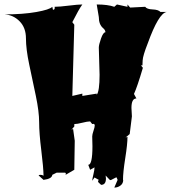

<svg xmlns="http://www.w3.org/2000/svg" viewBox="-22 -766 772 853"><path d="M564 -249 554.2 -170.4 535.6 -154.8 544.4 -158.2Q544.4 -126 534.4 -63Q524.4 0 524.4 33.2H525.4Q525.4 49.3 513.2 58.3Q501 67.4 485.8 67.4L500.5 33.2L496.1 22.5L494.1 22L470.2 34.2L465.8 33.2L447.3 13.7L448.7 26.9Q448.7 55.2 427.2 55.2Q426.3 54.2 422.4 50.8Q413.6 43.9 413.6 40Q413.6 36.1 417 33.2L397.9 22.5L387.7 37.1Q388.2 27.8 393.1 8.1Q397.9 -11.7 397.9 -22.5L378.4 -11.7L370.1 -33.7Q388.7 -33.7 388.7 -116.2L387.7 -159.7Q387.7 -168.5 393.3 -184.8Q398.9 -201.2 398.9 -208.5Q398.9 -215.8 392.1 -215.8L387.7 -214.8L378.4 -226.6Q366.7 -226.6 343.5 -220.7Q320.3 -214.8 308.1 -214.8V-204.1L294.9 -189L302.7 -193.4Q310.1 -142.1 310.1 -140.6L308.1 -11.7L269.5 10.7L270.5 3.4L267.1 1H230L210.4 10.7Q209 28.3 171.4 33.2L149.9 13.7Q149.9 10.7 157.7 10.7Q165.5 10.7 171.4 14.6Q170.9 -22 161.4 -98.4Q151.9 -174.8 151.9 -222.4Q151.9 -270 137.2 -340.1Q122.6 -410.2 107.9 -479Q93.3 -547.9 93.3 -595.2Q93.3 -642.6 65.4 -671.1Q37.6 -699.7 -2 -702.1Q80.1 -702.1 139.2 -712.6Q198.2 -723.1 210.4 -735.8L212.9 -723.6L214.8 -722.7Q221.2 -722.7 221.2 -732.4L220.2 -735.8Q242.2 -735.8 283.4 -741Q324.7 -746.1 343.8 -746.1Q328.1 -724.6 299.3 -667.5L308.1 -656.2L299.3 -339.8L343.8 -350.1V-339.8L407.7 -350.1V-344.7Q420.4 -361.3 420.4 -433.6L417 -554.2Q417 -567.4 426.8 -595Q436.5 -622.6 446.3 -622.6Q446.3 -632.3 436.5 -640.6Q417 -656.7 417 -690.4L407.7 -746.1Q457 -746.1 485.8 -735.8L497.6 -746.1L544.4 -735.8V-746.1L556.2 -732.4L623 -735.8Q630.4 -725.1 656 -724.1Q681.6 -723.1 690.9 -712.9H718.3Q682.6 -707 634.3 -573.2Q612.8 -518.6 611.8 -498L610.8 -475.6H604L612.8 -464.8Q587.4 -378.9 573.2 -348.6L584 -328.6Q562 -328.6 562 -286.6Z"/></svg>

Font: Butcherman
Style: Regular
Weight: 400
Version: Version 001.004